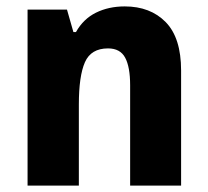

<svg xmlns="http://www.w3.org/2000/svg" viewBox="-20 -579 650 599"><path d="M369 -559Q449 -559 497 -510Q545 -461 545 -359V0H386V-313Q386 -370 370.5 -399Q355 -428 317 -428Q264 -428 245 -385Q226 -342 226 -253V0H66V-549H189L209 -479H217Q240 -520 279.5 -539.5Q319 -559 369 -559Z"/></svg>

Font: Noto Sans Malayalam SemiCondensed ExtraBold
Style: Regular
Weight: 800
Width: 4
Designer: Jelle Bosma - Monotype Design Team
Foundry: Monotype Imaging Inc.
Version: Version 2.104; ttfautohint (v1.8.4.7-5d5b)